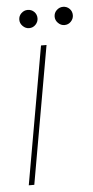

<svg xmlns="http://www.w3.org/2000/svg" viewBox="-49 -662 336 693"><g transform="rotate(-5 119.5 -315.5)"><path d="M27 0 115 -499H135L47 0ZM78 -565Q65 -565 55 -575Q45 -585 45 -598Q45 -612 55 -621.5Q65 -631 78 -631Q92 -631 101.5 -621.5Q111 -612 111 -598Q111 -585 101.5 -575Q92 -565 78 -565ZM206 -565Q193 -565 183 -575Q173 -585 173 -598Q173 -612 183 -621.5Q193 -631 206 -631Q220 -631 229.5 -621.5Q239 -612 239 -598Q239 -585 229.5 -575Q220 -565 206 -565Z"/></g></svg>

Font: DM Sans 20pt Thin
Style: Italic
Weight: 250
Italic angle: -10°
Version: Version 4.004;gftools[0.9.30]